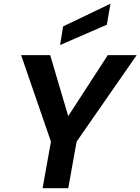

<svg xmlns="http://www.w3.org/2000/svg" viewBox="-20 -990 739 1010"><path d="M204 0 248 -245 91 -700H244L344 -362L329 -364L547 -700H699L383 -245L339 0ZM296 -753 312 -851 560 -970H561L542 -860Z"/></svg>

Font: DM Sans 28pt
Style: Bold Italic
Weight: 700
Italic angle: -10°
Version: Version 4.004;gftools[0.9.30]